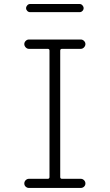

<svg xmlns="http://www.w3.org/2000/svg" viewBox="-20 -925 540 945"><path d="M127.9 -865.2Q120.1 -865.2 114.3 -871.1Q108.4 -877 108.4 -884.8Q108.4 -892.6 114.3 -898.9Q120.1 -905.3 127.9 -905.3H372.1Q379.9 -905.3 385.7 -898.9Q391.6 -892.6 391.6 -884.8Q391.6 -877 385.7 -871.1Q379.9 -865.2 372.1 -865.2ZM214.8 -44.9Q223.6 -44.9 223.6 -53.7V-675.8Q223.6 -684.6 214.8 -684.6H122.1Q113.3 -684.6 106.4 -691.9Q99.6 -699.2 99.6 -708Q99.6 -716.8 106.4 -723.6Q113.3 -730.5 122.1 -730.5H377.9Q386.7 -730.5 393.6 -723.6Q400.4 -716.8 400.4 -708Q400.4 -699.2 393.6 -691.9Q386.7 -684.6 377.9 -684.6H285.2Q276.4 -684.6 276.4 -675.8V-53.7Q276.4 -44.9 285.2 -44.9H377.9Q386.7 -44.9 393.6 -38.1Q400.4 -31.2 400.4 -22Q400.4 -12.7 393.6 -6.3Q386.7 0 377.9 0H122.1Q113.3 0 106.4 -6.3Q99.6 -12.7 99.6 -22Q99.6 -31.2 106.4 -38.1Q113.3 -44.9 122.1 -44.9Z"/></svg>

Font: Rounded Mgen+ 1m light
Style: Regular
Weight: 200
Designer: [Source Han Sans]
Ryoko NISHIZUKA  (kana & ideographs); Paul D. Hunt (Latin, Greek & Cyrillic); Wenlong ZHANG  (bopomofo
Version: Version 1.059.20150602